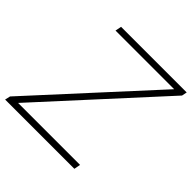

<svg xmlns="http://www.w3.org/2000/svg" viewBox="-207 -889 1049 1049"><g transform="rotate(45 317.0 -364.5)"><path d="M-20 0 -13 -31 593 -693H140L147 -729H654L648 -699L43 -37H522L515 0Z"/></g></svg>

Font: Mona Sans ExtraLight
Style: Italic
Weight: 200
Italic angle: -11.6951°
Designer: Deni Anggara
Foundry: GitHub
Version: Version 2.000